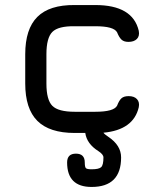

<svg xmlns="http://www.w3.org/2000/svg" viewBox="-20 -527 631 761"><path d="M276 0Q176 0 128 -48Q80 -96 80 -196V-312Q80 -412 128 -460Q176 -508 276 -507H358Q506 -507 530 -405Q534 -384 522.5 -372.5Q511 -361 489 -361Q471 -361 461.5 -370Q452 -379 444 -399Q431 -423 358 -423H276Q211 -424 187.5 -400.5Q164 -377 164 -312V-196Q164 -131 187.5 -107.5Q211 -84 276 -84H358Q431 -84 444 -108Q452 -129 461.5 -137.5Q471 -146 490 -146Q512 -146 523 -134Q534 -122 530 -102Q509 -12 390 -1Q394 5 409 15Q460 49 460 97Q460 214 343 214Q246 214 246 117Q246 82 281 82Q316 82 316 117Q316 135 320.5 139.5Q325 144 343 144Q372 144 381 135.5Q390 127 390 97Q390 85 370 72Q324 43 318 0Z"/></svg>

Font: Jura
Style: Bold
Weight: 700
Designer: Daniel Johnson, Alexei Vanyashin
Foundry: Daniel Johnson
Version: Version 5.103